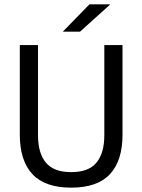

<svg xmlns="http://www.w3.org/2000/svg" viewBox="-20 -845 650 877"><path d="M305.1 12.1Q185.1 12.1 127.8 -49.8Q70.5 -111.7 70.5 -229.7V-639H153.6V-227.3Q153.6 -145.5 189.5 -102.2Q225.4 -58.8 305.1 -58.8Q384.9 -58.8 420.7 -102.2Q456.5 -145.5 456.5 -227.3V-639H539.6V-229.7Q539.6 -111.7 482.5 -49.8Q425.3 12.1 305.1 12.1ZM388.4 -825.1H482.3V-823.7L345.6 -700.4H267.8V-701.3Z"/></svg>

Font: Anek Tamil Medium
Style: Regular
Weight: 500
Designer: Aadarsh Rajan (Tamil), Yesha Goshar (Latin)
Foundry: Ek Type
Version: Version 1.003